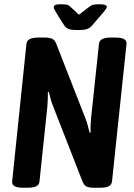

<svg xmlns="http://www.w3.org/2000/svg" viewBox="-20 -878 630 900"><path d="M87 2Q34 2 37 -28L104 -673Q107 -702 161 -702H186Q213 -702 225 -696Q237 -690 244 -672L382 -319Q387 -307 391.5 -289.5Q396 -272 400 -256L405 -257Q403 -286 407 -325L444 -673Q447 -702 500 -702H522Q576 -702 573 -672L505 -27Q503 -12 490 -5Q477 2 448 2H421Q395 2 384 -4.5Q373 -11 366 -29L227 -385Q222 -397 217.5 -414Q213 -431 209 -447L204 -446Q205 -430 204 -412.5Q203 -395 202 -378L165 -27Q164 -12 150.5 -5Q137 2 108 2ZM446 -858Q465 -858 473 -854.5Q481 -851 481 -846Q481 -844 477 -837Q473 -830 461 -816L412 -759Q401 -746 387 -741.5Q373 -737 344 -737Q316 -737 303 -741.5Q290 -746 281 -759L245 -816Q232 -837 232 -844Q232 -850 238 -854Q244 -858 265 -858Q279 -858 290.5 -856.5Q302 -855 309 -847L350 -809L397 -845Q408 -854 418.5 -856Q429 -858 446 -858Z"/></svg>

Font: Asap Condensed Condensed SemiBold
Style: Italic
Weight: 600
Width: 3
Italic angle: -6°
Designer: Pablo Cosgaya
Foundry: Omnibus-Type
Version: Version 3.001; ttfautohint (v1.8.4.7-5d5b)